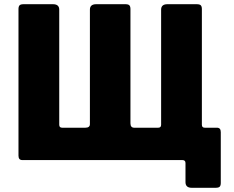

<svg xmlns="http://www.w3.org/2000/svg" viewBox="-20 -762 1115 914"><path d="M86 0Q68 0 68 -21V-719Q68 -731 73 -736.5Q78 -742 93 -742H232Q262 -742 262 -716V-168Q262 -154 276 -154H386Q408 -154 408 -171V-716Q408 -742 438 -742H577Q591 -742 596 -736.5Q601 -731 601 -719V-175Q601 -154 619 -154H733Q747 -154 747 -168V-716Q747 -742 777 -742H916Q931 -742 936 -736.5Q941 -731 941 -719V-21Q941 0 923 0ZM893 132Q863 132 863 105V14Q863 0 848 0H786L941 -168Q941 -154 955 -154H1013Q1031 -154 1031 -133V109Q1031 121 1026 126.5Q1021 132 1006 132Z"/></svg>

Font: Libre Franklin ExtraBold
Style: Regular
Weight: 800
Designer: Pablo Impallari, Rodrigo Fuenzalida, Nhung Nguyen
Foundry: Impallari Type
Version: Version 3.000